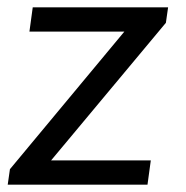

<svg xmlns="http://www.w3.org/2000/svg" viewBox="-20 -502 505 522"><path d="M69 -482 60 -416H318L7 -42L1 0H381L390 -66H119L431 -440L437 -482Z"/></svg>

Font: Cantarell
Style: Oblique
Weight: 400
Italic angle: -8°
Designer: Dave Crossland
Version: Version 0.024